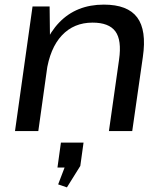

<svg xmlns="http://www.w3.org/2000/svg" viewBox="-20 -568 705 832"><path d="M496 -310Q508 -394 480 -432Q452 -470 381 -470Q300 -470 248 -414.5Q196 -359 181 -254L130 -184L140 -249Q162 -393 236.5 -470.5Q311 -548 430 -548Q533 -548 574.5 -492.5Q616 -437 599 -321L553 0H452ZM121 -540H195L197 -364L146 0H45ZM342 50 328 151 270 244 232 231 282 100 315 158H229L244 50Z"/></svg>

Font: Pathway Extreme 28pt Medium
Style: Italic
Weight: 500
Italic angle: -8°
Designer: Eduardo Rodriguez Tunni
Foundry: Eduardo Rodriguez Tunni
Version: Version 1.001;gftools[0.9.26]